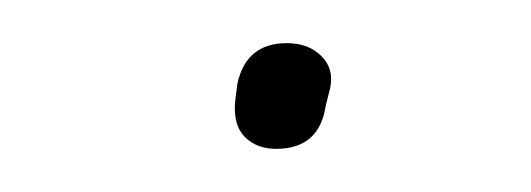

<svg xmlns="http://www.w3.org/2000/svg" viewBox="-20 -320 246 89"><path d="M108 -251Q99 -251 93.5 -256.5Q88 -262 89 -273L90 -281Q94 -300 113 -300Q123 -300 129 -294Q135 -288 133 -279L131 -271Q128 -251 108 -251Z"/></svg>

Font: Sofia Sans Thin
Style: Italic
Weight: 250
Italic angle: -9°
Version: Version 4.100-B